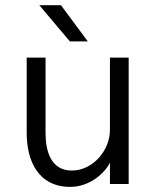

<svg xmlns="http://www.w3.org/2000/svg" viewBox="-20 -710 600 741"><path d="M249.5 -550.3H318.8L215.3 -689.9H131.8ZM251 11.2C326.7 11.2 384.3 -42 404.3 -82V0H476.6V-487.8H404.3V-208.5C404.3 -128.4 337.4 -51.8 257.3 -51.8C175.3 -51.8 155.8 -128.4 155.8 -196.8V-487.8H83V-197.8C83 -86.9 128.9 11.2 251 11.2Z"/></svg>

Font: HK Grotesk
Style: Regular
Weight: 400
Designer: Alfredo Marco Pradil and Stefan Peev
Foundry: Hanken Design Co.
Version: Version 1.045;PS 001.045;hotconv 1.0.88;makeotf.lib2.5.64775